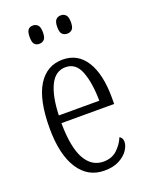

<svg xmlns="http://www.w3.org/2000/svg" viewBox="-142 -814 691 896"><g transform="rotate(-20 203.5 -365.5)"><path d="M219 10Q137 10 91 -61.5Q45 -133 45 -263Q45 -404 88.5 -474Q132 -544 211 -544Q286 -544 326.5 -479.5Q367 -415 367 -298V-267H105Q106 -146 138.5 -88.5Q171 -31 229 -31Q271 -31 297.5 -56Q324 -81 337 -113Q343 -110 347.5 -103Q352 -96 352 -85Q352 -66 337.5 -44Q323 -22 293.5 -6Q264 10 219 10ZM307 -305Q306 -394 284.5 -450Q263 -506 212 -506Q161 -506 135 -452.5Q109 -399 106 -305ZM274 -650Q259 -650 249.5 -659.5Q240 -669 240 -695Q240 -721 249.5 -731Q259 -741 274 -741Q289 -741 298.5 -731Q308 -721 308 -695Q308 -669 298.5 -659.5Q289 -650 274 -650ZM135 -650Q120 -650 111.5 -659.5Q103 -669 103 -695Q103 -721 111.5 -731Q120 -741 135 -741Q150 -741 159.5 -731Q169 -721 169 -695Q169 -669 159.5 -659.5Q150 -650 135 -650Z"/></g></svg>

Font: Noto Serif Ethiopic ExtraCondensed Light
Style: Regular
Weight: 300
Width: 2
Designer: Monotype Design Team
Foundry: Monotype Imaging Inc.
Version: Version 2.102; ttfautohint (v1.8.4.7-5d5b)